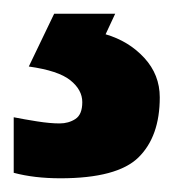

<svg xmlns="http://www.w3.org/2000/svg" viewBox="-52 -20 253 280"><path d="M181 122Q181 179 150 209.5Q119 240 36 240Q-2 240 -32 232V151Q-17 154 2 157Q21 160 35 160Q48 160 58 153.5Q68 147 68 129Q68 111 50.5 97Q33 83 -10 77L27 0H116L102 30Q136 40 158.5 64.5Q181 89 181 122Z"/></svg>

Font: Noto Sans Gujarati SemiCondensed
Style: Bold
Weight: 700
Width: 4
Designer: Jelle Bosma - Monotype Design Team, Universal Thirst
Foundry: Monotype Imaging Inc.
Version: Version 2.106; ttfautohint (v1.8.4.7-5d5b)